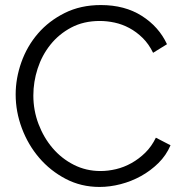

<svg xmlns="http://www.w3.org/2000/svg" viewBox="-20 -734 726 760"><path d="M42 -360Q42 -424 64.5 -487.5Q87 -551 130 -601Q173 -651 236 -682.5Q299 -714 379 -714Q474 -714 541.5 -671Q609 -628 641 -559L586 -525Q569 -560 544.5 -584Q520 -608 492 -623Q464 -638 434 -644.5Q404 -651 375 -651Q311 -651 262 -625Q213 -599 179.5 -557Q146 -515 129 -462.5Q112 -410 112 -356Q112 -297 132.5 -243Q153 -189 188.5 -147.5Q224 -106 272.5 -81.5Q321 -57 378 -57Q408 -57 439.5 -64.5Q471 -72 500.5 -88.5Q530 -105 555 -129.5Q580 -154 597 -189L655 -159Q638 -119 607 -88.5Q576 -58 538 -37Q500 -16 457.5 -5Q415 6 374 6Q301 6 240 -26Q179 -58 135 -109.5Q91 -161 66.5 -226.5Q42 -292 42 -360Z"/></svg>

Font: Boldmen
Style: Regular
Weight: 400
Designer: Matt McInerney, Pablo Impallari, Rodrigo Fuenzalida
Foundry: LIVING CONCEPT
Version: Version 1.000